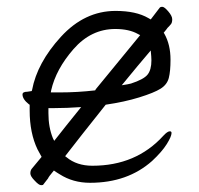

<svg xmlns="http://www.w3.org/2000/svg" viewBox="-20 -518 583 563"><path d="M90 -80Q67 -128 67 -194V-211L65 -212Q46 -227 46 -241Q46 -249 60 -249L73 -251L74 -254Q89 -334 158.5 -410Q228 -486 319 -486Q379 -486 415 -465Q416 -464 422 -461Q443 -488 448 -495Q450 -498 456 -498Q462 -498 473.5 -484.5Q485 -471 485 -461.5Q485 -452 481.5 -447.5Q478 -443 471 -436Q470 -434 460 -422L462 -419Q480 -387 480 -343Q480 -309 475 -289.5Q470 -270 451 -258Q432 -246 388.5 -232.5Q345 -219 290 -211Q215 -117 171 -60L175 -57Q205 -32 251 -32Q379 -32 459 -120Q471 -133 478 -133Q483 -133 483 -128Q483 -118 469 -95.5Q455 -73 426 -46Q354 18 244 18Q194 18 155 -7Q148 -11 138 -18Q122 1 121 5L107 23Q107 25 100.5 25Q94 25 82 12Q69 -1 69 -9.5Q69 -18 73 -23L102 -58Q95 -70 90 -80ZM135 -113 139 -105Q171 -146 218 -204Q175 -201 140 -201H122V-186Q122 -145 135 -113ZM259 -253Q261 -257 263 -259Q341 -354 391 -415L385 -418Q359 -433 318 -433Q247 -433 195.5 -374Q144 -315 130 -253L129 -247H155Q207 -247 259 -253ZM422 -370Q386 -328 337 -268Q357 -271 364 -273Q401 -285 412.5 -299Q424 -313 424 -341Q424 -350 422 -370Z"/></svg>

Font: Moon Stars Kai T Light
Style: Regular
Weight: 300
Designer: GuiWonder
Version: Version 1.101